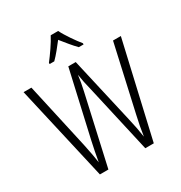

<svg xmlns="http://www.w3.org/2000/svg" viewBox="-213 -1100 1184 1253"><g transform="rotate(-30 378.5 -473.5)"><path d="M407 -947H351C329 -903 282 -837 251 -797V-788H286C316 -817 350 -861 378 -897C408 -860 441 -818 471 -788H507V-797C478 -832 429 -902 407 -947ZM745 -714H686L575 -219C563 -167 554 -120 547 -70C539 -121 531 -165 518 -219L405 -714H349L237 -220C227 -175 216 -120 208 -72C203 -109 194 -158 181 -219L71 -714H12L175 0H239L356 -522C365 -563 372 -600 376 -635C382 -593 390 -556 400 -517L517 0H581Z"/></g></svg>

Font: Noto Sans Display SemiCondensed Light
Style: Regular
Weight: 300
Width: 4
Designer: Monotype Design Team
Foundry: Monotype Imaging Inc.
Version: Version 1.900